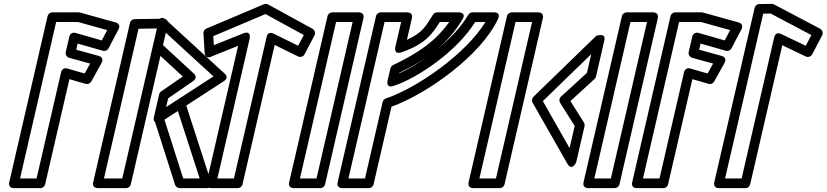

<svg xmlns="http://www.w3.org/2000/svg" viewBox="-20 -949 4279 994"><path d="M381.9 -723.5 512.8 -686.1C524.1 -682.8 536.4 -688.3 541.8 -698.5L593.7 -797.3C596.7 -803 605.9 -825.3 578.2 -833L394.5 -884.1C392.4 -884.7 389.6 -885 387.8 -885H250.8C239 -885 228.8 -876.1 226.4 -865.6L27.9 -5.6C26.5 0.3 22.8 25 52.2 25H189.2C201.1 25 211.2 16.1 213.6 5.6L339.4 -539.2L423.6 -514.8C434.9 -511.5 447.1 -517.1 452.4 -526.7L505.9 -623.5C508.7 -628.7 519.3 -651.8 490.6 -659.7L374.6 -691.7ZM370.3 -778.8C355 -783.1 342 -773 339.1 -760.3L320.5 -679.5C317.7 -667.4 325.1 -653.4 338.2 -649.8L446.8 -619.9L418.3 -568.4L328 -594.6C312.4 -599.2 299.5 -588.9 296.6 -576.3L169.3 -25H83.7L270.7 -835H384.4L535 -793.2L506.9 -739.7Z M1013.9 -25H928.5L831.4 -329.4L900.8 -374.3ZM1048.2 25C1084.1 25 1072.6 -6.1 1072 -7.7L938.4 -420.7C928.1 -452.5 903.6 -435.7 901 -434L788.2 -361C780.2 -355.8 774.3 -343.7 777.9 -332.4L886.4 7.6C889.4 17 899.1 25 910.3 25ZM838.5 -779.5 1085 -553.4 840 -394.6 850.5 -439.9 980.4 -529.4C985.5 -533 1004.6 -548.6 983.2 -568.4L823.9 -715.5ZM840.6 -845.4C806.2 -876.9 799.3 -832.6 799.3 -832.6L772 -712.6C770.3 -705.2 772.6 -694.9 779.4 -688.6L926.3 -552.9L814.1 -475.6C809.1 -472.1 805.3 -466.7 803.9 -460.6L777.4 -345.6C766.5 -298.3 815.3 -319 815.3 -319L1139.3 -529C1167.1 -547 1145.1 -566.2 1142.6 -568.4ZM792.2 -801.6 612.9 -25H518.2L697.2 -800.3ZM848 -821.4C855.3 -853 827 -852 823.3 -852L676.9 -850C666.6 -849.9 655.5 -842.2 652.9 -830.6L462.4 -5.6C455.8 23 480.6 25 486.8 25H632.8C643.5 25 654.5 17.2 657.1 5.6Z M1191.1 -25H1105.4L1272.1 -747.1C1272.1 -747.1 1283.8 -794.1 1238.5 -775.9L1087.1 -715.2L1084.1 -761.8L1354.6 -876.3L1552.6 -767.8L1523.4 -712.3L1395.8 -775.1C1390.4 -777.8 1367.1 -787.2 1360.4 -758.3ZM1211 25C1221.8 25 1232.7 17.2 1235.4 5.6L1402 -716.4L1523.2 -656.7C1535 -650.9 1550.1 -655.6 1556.4 -667.5L1608.3 -766.3C1613.7 -776.7 1610.7 -793 1598.1 -799.9L1368 -925.9C1361.4 -929.6 1353.2 -930 1346.2 -927L1048.3 -801C1040 -797.4 1032.4 -787.4 1033.1 -776.4L1039.4 -677.5C1041.8 -639.5 1073.6 -655.9 1073.6 -655.9L1212.7 -711.7L1049.6 -5.6C1043 23 1067.9 25 1074 25Z M1532.9 -25 1719.9 -835H1805.6L1618.6 -25ZM1477.1 -5.6C1470.5 23 1495.4 25 1501.5 25H1638.5C1649.3 25 1660.2 17.2 1662.9 5.6L1861.4 -854.4C1868 -883 1843.2 -885 1837 -885H1700C1689.3 -885 1678.3 -877.2 1675.7 -865.6Z M2196.6 -657.9C2144.8 -620.4 2093.2 -590.2 2046.6 -569.1L2047.2 -572.1C2103.1 -599 2153.2 -627.2 2196.6 -657.9ZM2236.3 -688.2C2290.8 -732.9 2335 -784.2 2373.4 -847C2398.1 -887.3 2352 -885 2352 -885H2243C2234.9 -885 2226.5 -880.6 2221.9 -873.4C2185.4 -815.8 2169.3 -780 2086.7 -742.9L2112.4 -854.4C2119 -883 2094.2 -885 2088 -885H1951C1940.3 -885 1929.3 -877.2 1926.7 -865.6L1728.1 -5.6C1721.5 23 1746.4 25 1752.5 25H1889.5C1900.3 25 1911.2 17.2 1913.9 5.6L2006.7 -396.4C2196.1 -465.8 2468.9 -662.4 2557.6 -849.3C2576.4 -888.8 2535 -885 2535 -885H2426C2418.6 -885 2409.1 -880.5 2404.4 -872.6C2366.8 -807.8 2304.5 -742.9 2236.3 -688.2ZM1869.6 -25H1783.9L1970.9 -835H2056.6L2027.3 -708C2027.3 -708 2014.5 -663.1 2059.8 -678.7C2183.2 -721.2 2219.4 -775.4 2256.8 -835H2305.6C2271.4 -787.2 2233.5 -748.3 2186.7 -712.7C2139.4 -676.6 2083.3 -644.3 2015 -612.1C2007.8 -608.8 2002.6 -601.1 2001.2 -595.2L1987.1 -534C1987.1 -534 1974.1 -489.5 2019.4 -504.7C2085 -526.6 2167.7 -572.8 2246.4 -632.7C2321.8 -690 2393.8 -760.8 2440.2 -835H2493.1C2393.6 -671.9 2143.7 -495.8 1977.3 -439C1969.2 -436.2 1962.9 -429.2 1961 -421Z M2461.9 -25 2648.9 -835H2734.6L2547.6 -25ZM2406.1 -5.6C2399.5 23 2424.4 25 2430.5 25H2567.5C2578.3 25 2589.2 17.2 2591.9 5.6L2790.4 -854.4C2797 -883 2772.2 -885 2766 -885H2629C2618.3 -885 2607.3 -877.2 2604.7 -865.6Z M2928.7 -182.3 2790.3 -425.5 3041 -668.8 3018.7 -571.8 2883.9 -448.4C2874.7 -440 2874 -425.7 2879.7 -416.7L2955.2 -296.9ZM2917 -101.9C2940.9 -59.8 2963 -108.6 2963 -108.6L3006.2 -295.8C3007.5 -301.2 3006.6 -309 3003 -314.7L2933.1 -425.7L3058.1 -540.2C3061.2 -543 3064.5 -548 3065.6 -553L3108.8 -740.1C3118.5 -782.2 3067.1 -763.7 3067.1 -763.7L2741.6 -447.9C2734.5 -441 2731.4 -427.9 2737.2 -417.6Z M3056.9 -25 3243.9 -835H3329.6L3142.6 -25ZM3001.1 -5.6C2994.5 23 3019.4 25 3025.5 25H3162.5C3173.3 25 3184.2 17.2 3186.9 5.6L3385.4 -854.4C3392 -883 3367.2 -885 3361 -885H3224C3213.3 -885 3202.3 -877.2 3199.7 -865.6Z M3606.9 -723.5 3737.8 -686.1C3749.1 -682.8 3761.4 -688.3 3766.8 -698.5L3818.7 -797.3C3821.7 -803 3830.9 -825.3 3803.2 -833L3619.5 -884.1C3617.4 -884.7 3614.6 -885 3612.8 -885H3475.8C3464 -885 3453.8 -876.1 3451.4 -865.6L3252.9 -5.6C3251.5 0.3 3247.8 25 3277.2 25H3414.2C3426.1 25 3436.2 16.1 3438.6 5.6L3564.4 -539.2L3648.6 -514.8C3659.9 -511.5 3672.1 -517.1 3677.4 -526.7L3730.9 -623.5C3733.7 -628.7 3744.3 -651.8 3715.6 -659.7L3599.6 -691.7ZM3595.3 -778.8C3580 -783.1 3567 -773 3564.1 -760.3L3545.5 -679.5C3542.7 -667.4 3550.1 -653.4 3563.2 -649.8L3671.8 -619.9L3643.3 -568.4L3553 -594.6C3537.4 -599.2 3524.5 -588.9 3521.6 -576.3L3394.3 -25H3308.7L3495.7 -835H3609.4L3760 -793.2L3731.9 -739.7Z M3702.2 25H3839.2C3851.1 25 3861.2 16.1 3863.6 5.6L4029.9 -714.7L4151.7 -656.6C4164 -650.7 4178.7 -656.3 4184.6 -667.5L4236.5 -766.3C4243.1 -778.9 4237 -794.3 4226 -800.1L3987.4 -926.1C3983.7 -928.1 3979.3 -929.1 3975.3 -929L3910.8 -928C3899 -927.8 3889.2 -918.6 3886.9 -908.6L3677.9 -5.6C3676.5 0.3 3672.8 25 3702.2 25ZM3733.7 -25 3931.2 -878.3 3969.7 -878.9 4180.6 -767.5 4151.5 -712 4023.3 -773.3C3997.1 -785.8 3989.6 -762.5 3988.2 -756.3L3819.4 -25Z"/></svg>

Font: Stormning Aesir
Style: Regular
Weight: 400
Designer: Robert Jablonski, Mew Too
Foundry: Cannot Into Space Fonts
Version: Version 0.90